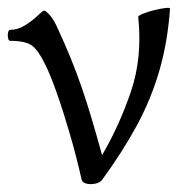

<svg xmlns="http://www.w3.org/2000/svg" viewBox="-20 -458 467 489"><path d="M210 11Q203 11 196.5 8.5Q190 6 188 0Q175 -58 158 -116.5Q141 -175 124 -223Q107 -271 94 -296Q77 -331 60.5 -342.5Q44 -354 6 -354Q2 -354 0.5 -361Q-1 -368 0.5 -375Q2 -382 6 -382Q25 -382 43 -393Q61 -404 77 -419Q89 -431 93 -431Q96 -431 105.5 -421Q115 -411 124 -392Q145 -347 160 -310Q175 -273 187.5 -237Q200 -201 212.5 -159Q225 -117 240 -63Q284 -138 313.5 -225Q343 -312 332 -415Q332 -418 344 -423Q356 -428 372 -432Q388 -436 400.5 -437.5Q413 -439 413 -436Q407 -351 386 -278.5Q365 -206 328.5 -138.5Q292 -71 240 0Q231 11 210 11Z"/></svg>

Font: Junicode
Style: Regular
Weight: 400
Designer: Peter S. Baker
Version: Version 2.100; ttfautohint (v1.8.4)